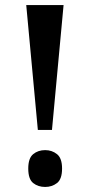

<svg xmlns="http://www.w3.org/2000/svg" viewBox="-20 -734 356 761"><path d="M130 -219 84 -714H232L186 -219ZM159 7Q131 7 111.5 -8.5Q92 -24 92 -66Q92 -107 111.5 -123Q131 -139 159 -139Q186 -139 206 -123Q226 -107 226 -66Q226 -24 206 -8.5Q186 7 159 7Z"/></svg>

Font: Noto Serif Thai ExtraCondensed
Style: Bold
Weight: 700
Width: 2
Designer: Monotype Design Team
Foundry: Monotype Imaging Inc.
Version: Version 2.002; ttfautohint (v1.8.4.7-5d5b)